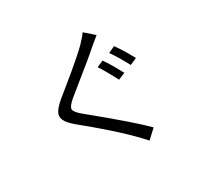

<svg xmlns="http://www.w3.org/2000/svg" viewBox="-174 -999 1324 1277"><g transform="rotate(-30 488.5 -360.5)"><path d="M623 -554.7Q654.3 -511.7 708 -412.1L655.3 -389.6Q610.4 -475.6 573.2 -533.2ZM252 -281.2Q206.1 -320.3 193.8 -350.1Q181.6 -379.9 197.3 -407.2Q212.9 -434.6 258.8 -473.6Q274.4 -486.3 324.2 -526.9Q374 -567.4 408.2 -595.7Q442.4 -624 483.4 -660.2Q524.4 -696.3 547.9 -719.7Q590.8 -764.6 602.5 -784.2L673.8 -721.7L606.4 -666Q577.1 -639.6 525.4 -597.2Q473.6 -554.7 411.6 -504.9Q349.6 -455.1 326.2 -435.5Q282.2 -397.5 282.7 -376.5Q283.2 -355.5 330.1 -316.4Q599.6 -96.7 695.3 0L627.9 62.5Q600.6 31.2 561.5 -7.8Q460 -111.3 252 -281.2ZM686.5 -576.2 737.3 -599.6Q774.4 -549.8 824.2 -459L771.5 -435.5Q721.7 -527.3 686.5 -576.2Z"/></g></svg>

Font: Min Sans
Style: Regular
Weight: 400
Designer: Jinseong-Kim, NotoSansCJK, Nunito
Foundry: Jinseong-Kim
Version: Version 1.400;Glyphs 3.1.2 (3151)